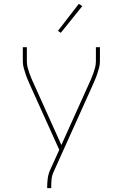

<svg xmlns="http://www.w3.org/2000/svg" viewBox="-20 -776 640 1001"><path d="M226 205V198Q226 176 229 153.5Q232 131 241 111L289 5L140 -325Q133 -341 126 -357Q119 -373 113.5 -389.5Q108 -406 103.5 -422.5Q99 -439 99 -457V-530H120V-457Q120 -440 124 -424.5Q128 -409 133.5 -393.5Q139 -378 145.5 -363Q152 -348 159 -333L300 -20L441 -333Q448 -348 454.5 -363Q461 -378 466.5 -393.5Q472 -409 476 -424.5Q480 -440 480 -457V-530H501V-457Q501 -439 496.5 -422.5Q492 -406 486.5 -389.5Q481 -373 474 -357Q467 -341 460 -325L260 119Q251 137 249 157.5Q247 178 247 198V205ZM297 -605 282 -615 391 -756 409 -744Z"/></svg>

Font: Iosevka Curly Thin Extended
Style: Regular
Weight: 100
Width: 7
Monospace: yes
Designer: Belleve Invis
Foundry: Belleve Invis
Version: Version 11.1.0; ttfautohint (v1.8.3)